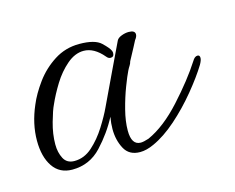

<svg xmlns="http://www.w3.org/2000/svg" viewBox="-45 -630 393 321"><g transform="rotate(-15 151.0 -469.5)"><path d="M164 -369Q145 -369 137 -384Q129 -399 129 -418Q129 -428 131 -439Q118 -414 97.5 -392Q77 -370 47 -370Q25 -370 13.5 -387Q2 -404 2 -432Q2 -461 15 -491Q22 -508 35.5 -526.5Q49 -545 68.5 -557.5Q88 -570 112 -570Q139 -570 149.5 -560Q160 -550 162 -545Q163 -543 163 -541Q163 -534 157 -534Q153 -534 150 -538Q134 -557 116 -557Q101 -557 87 -545Q73 -533 62.5 -516Q52 -499 45 -483Q41 -475 35.5 -455.5Q30 -436 30 -418Q30 -404 35.5 -393.5Q41 -383 54 -383Q71 -383 85 -395.5Q99 -408 110 -425.5Q121 -443 127 -456Q142 -488 154.5 -514Q167 -540 176 -559Q178 -563 184.5 -565.5Q191 -568 197 -568Q208 -568 208 -561Q208 -557 204 -552Q203 -550 198 -540.5Q193 -531 187 -520Q186 -516 184 -513Q182 -510 180 -506Q176 -498 169.5 -481Q163 -464 158 -444.5Q153 -425 153 -409Q153 -384 169 -384Q174 -384 183 -387Q212 -400 241.5 -432.5Q271 -465 289 -493Q293 -500 298 -500Q302 -500 302 -495Q302 -491 298 -484Q287 -466 268.5 -443.5Q250 -421 229 -402.5Q208 -384 188 -375Q175 -369 164 -369Z"/></g></svg>

Font: Gwendolyn
Style: Regular
Weight: 400
Designer: Robert E. Leuschke
Foundry: Robert E. Leuschke
Version: Version 1.010; ttfautohint (v1.8.3)